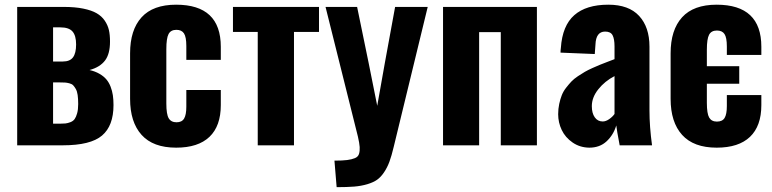

<svg xmlns="http://www.w3.org/2000/svg" viewBox="-20 -607 3225 802"><path d="M201.7 -350.1H242.7Q272 -350.1 284.9 -367.4Q297.9 -384.8 297.9 -421.4Q297.9 -458 283 -475.3Q268.1 -492.7 231.9 -492.7H201.7ZM201.7 -90.3H228.5Q243.7 -90.3 253.2 -91.3Q262.7 -92.3 274.2 -96.7Q285.6 -101.1 291.7 -109.6Q297.9 -118.2 302.2 -133.8Q306.6 -149.4 306.6 -172.4Q306.6 -194.3 304.4 -210Q302.2 -225.6 296.6 -235.4Q291 -245.1 285.6 -250.7Q280.3 -256.3 269.8 -259Q259.3 -261.7 251.7 -262.2Q244.1 -262.7 230.5 -262.7H201.7ZM51.8 0V-578.1H246.6Q293.5 -578.1 327.9 -571Q362.3 -564 383.5 -551.8Q404.8 -539.6 417.5 -520.8Q430.2 -502 434.8 -481.9Q439.5 -461.9 439.5 -433.1Q439.5 -381.8 418.9 -354.5Q397.5 -326.2 354 -314.5Q377.4 -309.1 395.3 -298.8Q413.1 -288.6 424.1 -275.6Q435.1 -262.7 441.9 -245.1Q448.7 -227.5 451.4 -209.2Q454.1 -190.9 454.1 -168Q454.1 -81.5 406.2 -40.8Q358.4 0 242.2 0Z M715.8 9.8Q619.6 9.8 571.5 -43.5Q523.4 -96.7 523.4 -194.3V-384.3Q523.4 -481.9 571.3 -534.7Q619.1 -587.4 715.8 -587.4Q902.3 -587.4 902.3 -411.6V-356.9H758.3V-415Q758.3 -452.6 748.5 -467.5Q738.8 -482.4 716.8 -482.4Q693.4 -482.4 684.1 -464.8Q674.8 -447.3 674.8 -401.4V-174.8Q674.8 -129.4 684.8 -112.8Q694.8 -96.2 717.3 -96.2Q739.7 -96.2 749 -111.8Q758.3 -127.4 758.3 -161.6V-231H902.3V-168Q902.3 -80.6 855 -35.4Q807.6 9.8 715.8 9.8Z M1056.6 0V-473.6H953.1V-578.1H1312.5V-473.6H1208V0Z M1386.2 174.8 1377 64Q1410.6 64 1429.9 61.5Q1449.2 59.1 1462.6 53.5Q1476.1 47.9 1479.7 35.6Q1483.4 23.4 1482.4 7.3Q1481.4 -8.8 1475.1 -36.1L1339.8 -578.1H1471.7L1520 -343.3L1555.7 -165L1587.4 -343.3L1630.4 -578.1H1766.6L1624.5 6.8Q1615.7 43.9 1606.7 68.4Q1597.7 92.8 1584.2 112.8Q1570.8 132.8 1555.2 143.8Q1539.6 154.8 1514.4 162.4Q1489.3 169.9 1459.5 172.4Q1429.7 174.8 1386.2 174.8Z M1830.6 0V-578.1H2222.7V0H2071.8V-472.7H1981.4V0Z M2497.6 -99.6Q2510.7 -99.6 2524.7 -109.4Q2538.6 -119.1 2546.9 -130.9V-289.1Q2506.3 -268.1 2479.2 -234.1Q2452.1 -200.2 2452.1 -163.6Q2452.1 -134.3 2464.4 -116.9Q2476.6 -99.6 2497.6 -99.6ZM2441.4 9.8Q2402.3 9.3 2371.8 -11.7Q2341.3 -32.7 2326.4 -64Q2311.5 -95.2 2311.5 -129.9Q2311.5 -152.3 2315.9 -172.9Q2320.3 -193.4 2326.7 -209.5Q2333 -225.6 2344.7 -240.5Q2356.4 -255.4 2366.7 -266.4Q2377 -277.3 2393.8 -288.6Q2410.6 -299.8 2422.9 -306.9Q2435.1 -314 2454.6 -322.8Q2474.1 -331.5 2485.6 -336.2Q2497.1 -340.8 2517.3 -348.6Q2537.6 -356.4 2546.9 -359.9V-413.1Q2546.9 -444.3 2538.8 -459.7Q2530.8 -475.1 2507.8 -475.1Q2469.2 -475.1 2467.3 -420.9L2464.4 -381.3L2321.3 -387.2Q2321.3 -397 2322.8 -407.2Q2329.1 -500 2378.9 -543.7Q2428.7 -587.4 2521 -587.4Q2606.4 -587.4 2649.7 -540.5Q2692.9 -493.7 2692.9 -412.1V-145Q2692.9 -78.6 2703.6 0H2568.4Q2556.2 -64 2554.2 -83Q2542.5 -43.5 2513.9 -16.8Q2485.4 9.8 2441.4 9.8Z M2973.6 9.8Q2877.4 9.8 2829.3 -43.5Q2781.2 -96.7 2781.2 -194.3V-384.3Q2781.2 -481.9 2829.1 -534.7Q2877 -587.4 2973.6 -587.4Q3160.2 -587.4 3160.2 -411.6V-377.4H3016.1V-412.6Q3016.1 -450.2 3006.3 -464.8Q2996.6 -479.5 2974.6 -479.5Q2951.2 -479.5 2941.9 -461.9Q2932.6 -444.3 2932.6 -398.9V-330.6H3067.9V-257.3H2932.6V-177.7Q2932.6 -132.3 2942.4 -115.7Q2952.1 -99.1 2974.6 -99.1Q2997.6 -99.1 3006.8 -114.5Q3016.1 -129.9 3016.1 -164.1V-210H3160.2V-168Q3160.2 -80.6 3112.8 -35.4Q3065.4 9.8 2973.6 9.8Z"/></svg>

Font: Oswald
Style: DemiBold
Weight: 600
Designer: Vernon Adams
Foundry: Vernon Adams
Version: 3.0; ttfautohint (v0.95) -l 8 -r 50 -G 200 -x 0 -w "G" -W -c